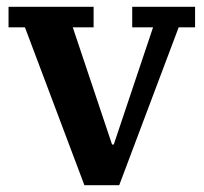

<svg xmlns="http://www.w3.org/2000/svg" viewBox="-20 -542 596 562"><path d="M53 -462H5V-522H254V-462H193L308 -119H313L428 -462H367V-522H551V-462H503L329 0H227Z"/></svg>

Font: IBM Plex Serif SmBld
Style: Regular
Weight: 600
Designer: Mike Abbink, Paul van der Laan, Pieter van Rosmalen
Foundry: Bold Monday
Version: Version 3.001